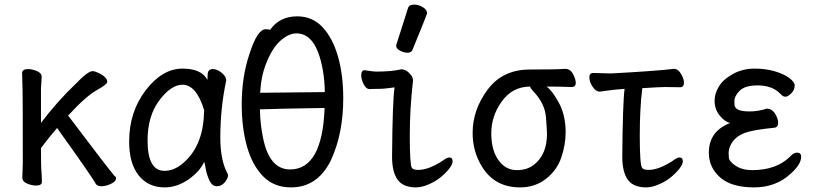

<svg xmlns="http://www.w3.org/2000/svg" viewBox="-20 -790 3540 834"><path d="M421 19Q401 19 395 7Q384 -16 228 -234Q194 -195 158 -147Q158 -60 160 -47Q162 -17 162 0Q162 16 136 16Q119 16 98 7.5Q77 -1 77 -18L79 -81Q79 -378 78 -398Q76 -454 76 -474Q78 -490 102 -490Q119 -490 140 -481.5Q161 -473 161 -456Q161 -446 158 -405V-256Q228 -349 311 -428Q362 -481 382 -481Q392 -481 408 -473Q446 -455 446 -434Q446 -424 399 -397.5Q352 -371 276 -288Q448 -60 478 -25Q484 -23 484 -15Q484 -2 462 8.5Q440 19 421 19Z M695 24Q624 24 582.5 -28Q541 -80 541 -175Q541 -304 613 -398Q685 -492 773 -492Q855 -492 881 -443Q881 -445 882 -467.5Q883 -490 905 -490Q922 -490 941.5 -475Q961 -460 963 -442Q937 -322 937 -193Q937 -93 968 -37L971 -30Q971 -17 957 1Q943 19 922 19Q902 19 890.5 -4.5Q879 -28 873.5 -57.5Q868 -87 867 -87Q848 -45 798.5 -10.5Q749 24 695 24ZM694 -48Q734 -48 770 -77Q861 -150 866 -296Q866 -304 867 -311Q833 -422 773 -422Q723 -422 672 -354Q621 -286 621 -180Q621 -48 694 -48Z M1244 24Q1170 24 1123 -24Q1076 -72 1053 -153Q1030 -234 1030 -337Q1030 -457 1064 -557Q1098 -663 1134 -663Q1150 -663 1153 -660Q1194 -719 1271 -719Q1337 -719 1381 -672Q1425 -625 1448 -545Q1471 -465 1471 -363Q1471 -209 1417 -93Q1359 24 1244 24ZM1240 -54Q1380 -54 1390 -321Q1187 -318 1109 -315Q1110 -253 1122 -194Q1149 -54 1240 -54ZM1110 -387 1391 -390Q1389 -490 1362 -562Q1331 -645 1267 -645Q1234 -645 1198 -613Q1162 -581 1136 -514Q1114 -460 1110 -387Z M1787 24Q1731 24 1707 -9.5Q1683 -43 1683 -110Q1685 -357 1694 -410H1690Q1650 -404 1624.5 -404Q1599 -404 1586 -403Q1570 -403 1559.5 -424.5Q1549 -446 1549 -462Q1549 -485 1564 -485Q1602 -479 1613 -479Q1683 -479 1723 -489Q1746 -489 1766 -463Q1774 -453 1774 -439Q1760 -320 1760 -199Q1760 -75 1769 -61Q1774 -52 1797 -52Q1842 -52 1903 -92Q1921 -106 1932 -106Q1946 -106 1946 -89Q1946 -77 1932.5 -59Q1919 -41 1896.5 -22Q1874 -3 1843 10.5Q1812 24 1787 24ZM1750 -561Q1734 -561 1717.5 -570Q1701 -579 1701 -590Q1701 -598 1703 -600L1752 -754Q1756 -770 1779 -770Q1798 -770 1816.5 -759Q1835 -748 1835 -732Q1835 -728 1772 -574Q1767 -561 1750 -561Z M2239 24Q2118 24 2063 -85Q2033 -143 2033 -213Q2033 -313 2098 -400.5Q2163 -488 2281.5 -488Q2400 -488 2435 -491Q2457 -491 2469 -468.5Q2481 -446 2481 -430Q2481 -412 2462 -412Q2414 -414 2354 -414Q2378 -397 2404 -350Q2437 -294 2437 -216Q2437 -161 2418 -105.5Q2399 -50 2351.5 -13Q2304 24 2239 24ZM2300 -75Q2356 -119 2356 -209Q2356 -221 2351.5 -281Q2347 -341 2295 -395Q2283 -408 2283 -414Q2205 -414 2158 -347Q2114 -285 2114 -211Q2114 -132 2150 -88Q2180 -51 2225 -51Q2270 -51 2300 -75Z M2787 24Q2731 24 2707 -9.5Q2683 -43 2683 -110Q2685 -343 2693 -404Q2649 -401 2623 -397Q2597 -393 2585 -392Q2568 -392 2554 -413.5Q2540 -435 2540 -454Q2540 -473 2557 -473L2634 -471Q2824 -481 2908 -491Q2925 -491 2938 -469.5Q2951 -448 2951 -431Q2951 -411 2934 -411L2869 -412Q2848 -412 2770 -407Q2759 -320 2759 -201Q2759 -75 2769 -61Q2774 -52 2797 -52Q2842 -52 2903 -92Q2921 -106 2932 -106Q2946 -106 2946 -89Q2946 -77 2932.5 -59Q2919 -41 2896.5 -22Q2874 -3 2843 10.5Q2812 24 2787 24Z M3256 24Q3161 24 3112 -16Q3059 -60 3059 -127Q3059 -220 3152 -256Q3131 -259 3107.5 -286.5Q3084 -314 3084 -353Q3084 -384 3103.5 -415.5Q3123 -447 3165 -469.5Q3207 -492 3257 -492Q3306 -492 3346.5 -480Q3387 -468 3409.5 -450.5Q3432 -433 3432 -419Q3432 -399 3417 -384.5Q3402 -370 3393 -370Q3383 -370 3377 -375.5Q3371 -381 3366 -386Q3332 -419 3271 -419Q3216 -419 3193 -396Q3170 -373 3170 -350Q3170 -348 3170.5 -335Q3171 -322 3185.5 -314Q3200 -306 3237 -306Q3273 -306 3310 -318Q3333 -318 3346.5 -296.5Q3360 -275 3360 -257Q3360 -236 3342 -235Q3251 -226 3216 -213Q3181 -200 3163 -175.5Q3145 -151 3145 -125Q3145 -122 3146 -105.5Q3147 -89 3175.5 -70Q3204 -51 3247 -51Q3353 -51 3412 -110Q3427 -127 3442 -127Q3460 -127 3460 -109Q3460 -76 3414 -35Q3350 24 3256 24Z"/></svg>

Font: LXGW WenKai Mono TC
Style: Bold
Weight: 700
Designer: LXGW / Fontworks Inc.
Foundry: LXGW / Fontworks Inc.
Version: Version 1.330